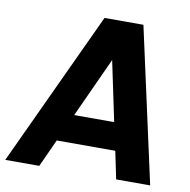

<svg xmlns="http://www.w3.org/2000/svg" viewBox="-84 -778 848 856"><g transform="rotate(10 340.5 -350.0)"><path d="M-5 0 321 -700H497L651 0H497L471 -125H206L149 0ZM263 -250H444L387 -521Z"/></g></svg>

Font: Haskoy ExtraBold
Style: Italic
Weight: 800
Designer: Ertekin Erdin
Foundry: Ertekin Erdin
Version: Version 2.000; ttfautohint (v1.8.4.7-5d5b)